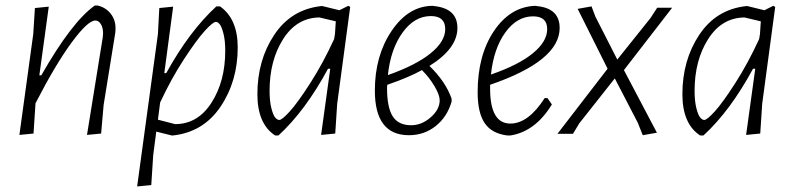

<svg xmlns="http://www.w3.org/2000/svg" viewBox="-20 -483 2869 693"><path d="M50 4 100 -360 106 -454 156 -459 122 -211H129Q239 -404 322 -463H333Q362 -456 380 -433Q398 -410 397 -377L396 -364L354 -104L345 -1L294 4L351 -349L352 -363Q352 -383 344 -396Q336 -409 324 -409Q297 -409 238.5 -329.5Q180 -250 108 -110V-108L101 -1Z M605 -459 573 -219H580Q663 -370 761 -460H774Q838 -415 838 -312Q838 -190 776 -98Q714 -6 604 6H600L544 -8L533 77L526 185L475 190L550 -360L555 -454ZM759 -404Q749 -404 720 -372.5Q691 -341 644.5 -270Q598 -199 558 -113L550 -51L612 -35Q694 -35 743.5 -112.5Q793 -190 793 -300Q793 -337 786.5 -362Q780 -387 773 -395.5Q766 -404 759 -404Z M1139 -461H1144L1205 -446L1237 -462L1244 -458L1197 -108L1190 -1L1139 4L1172 -235H1164Q1082 -83 985 6H973Q909 -36 909 -143Q909 -266 970 -357.5Q1031 -449 1139 -461ZM953 -155Q953 -118 959.5 -92.5Q966 -67 973.5 -58.5Q981 -50 988 -50Q998 -50 1026.5 -81.5Q1055 -113 1100.5 -184Q1146 -255 1186 -342L1189 -360L1192 -406L1133 -420Q1051 -419 1002 -342Q953 -265 953 -155Z M1456 5Q1333 5 1333 -156Q1333 -282 1393.5 -371.5Q1454 -461 1541 -462L1548 -461Q1631 -452 1631 -382Q1631 -308 1530 -245Q1588 -189 1610 -127V-116Q1594 -61 1552.5 -28Q1511 5 1456 5ZM1535 -425Q1476 -425 1433 -365.5Q1390 -306 1380 -212Q1480 -247 1533.5 -290Q1587 -333 1587 -378Q1587 -425 1535 -425ZM1377 -165Q1377 -95 1397.5 -63Q1418 -31 1464 -31Q1502 -31 1534.5 -59.5Q1567 -88 1567 -121Q1567 -140 1548.5 -171.5Q1530 -203 1503 -230Q1454 -203 1378 -177Q1377 -173 1377 -165Z M1972 -106Q1912 -8 1822 6H1811Q1755 -1 1729.5 -38.5Q1704 -76 1704 -150Q1704 -283 1762.5 -370.5Q1821 -458 1911 -462L1918 -461Q2000 -453 2000 -382Q2000 -263 1749 -177V-163Q1749 -37 1822 -37Q1887 -37 1946 -129H1956ZM1904 -424Q1846 -424 1804 -366Q1762 -308 1752 -214Q1851 -248 1903 -290.5Q1955 -333 1955 -378Q1955 -424 1904 -424Z M2232 -230 2351 -4 2300 5 2282 -40 2199 -200 2071 -38 2048 0H1992L2173 -235L2065 -451L2115 -460L2129 -423L2208 -268L2328 -418L2352 -455H2406Z M2673 -461H2678L2739 -446L2771 -462L2778 -458L2731 -108L2724 -1L2673 4L2706 -235H2698Q2616 -83 2519 6H2507Q2443 -36 2443 -143Q2443 -266 2504 -357.5Q2565 -449 2673 -461ZM2487 -155Q2487 -118 2493.5 -92.5Q2500 -67 2507.5 -58.5Q2515 -50 2522 -50Q2532 -50 2560.5 -81.5Q2589 -113 2634.5 -184Q2680 -255 2720 -342L2723 -360L2726 -406L2667 -420Q2585 -419 2536 -342Q2487 -265 2487 -155Z"/></svg>

Font: Alegreya Sans SC Light
Style: Italic
Weight: 300
Italic angle: -7°
Designer: Juan Pablo del Peral
Foundry: Huerta Tipografica
Version: Version 2.007